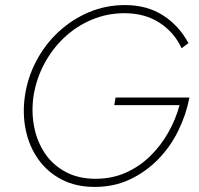

<svg xmlns="http://www.w3.org/2000/svg" viewBox="-20 -728 784 756"><path d="M430 -314H687Q672 -258 642.5 -206Q613 -154 571 -113Q529 -72 475 -48Q421 -24 356 -24Q289 -24 238.5 -51Q188 -78 157 -124Q126 -170 114.5 -228.5Q103 -287 112 -350Q123 -418 154.5 -477Q186 -536 233.5 -580.5Q281 -625 341.5 -650.5Q402 -676 470 -676Q550 -676 608 -638.5Q666 -601 695 -538L722 -558Q685 -627 622 -667.5Q559 -708 472 -708Q397 -708 330.5 -680Q264 -652 211 -603Q158 -554 123.5 -489Q89 -424 78 -350Q68 -280 81.5 -215.5Q95 -151 131 -100.5Q167 -50 223 -21Q279 8 353 8Q429 8 491.5 -21.5Q554 -51 602.5 -100.5Q651 -150 682 -213.5Q713 -277 726 -344H435Z"/></svg>

Font: Jost* 200 Thin Italic
Style: Italic
Weight: 200
Italic angle: -10°
Version: Version 3.200; ttfautohint (v0.97) -l 8 -r 50 -G 200 -x 14 -